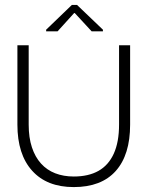

<svg xmlns="http://www.w3.org/2000/svg" viewBox="-20 -747 607 781"><path d="M280 14Q170.7 14 110.8 -52.5Q50.8 -119 50.8 -240V-563H96.7V-240.2Q96.7 -187.3 109.8 -147.8Q122.8 -108.3 146.8 -81.8Q170.8 -55.2 204.7 -42.1Q238.5 -29 280 -29Q339.7 -29 380.4 -51.8Q421.2 -74.7 442.8 -121.9Q464.3 -169.2 464.3 -240.2V-563H509.3V-240Q509.3 -117 450.8 -51.5Q392.3 14 280 14ZM167.7 -619.5V-626.2L272.2 -726.8H293.5L398.7 -626.2V-619.5H352.8L284.2 -693.8H281.5L214.2 -619.5Z"/></svg>

Font: Darker Grotesque Light
Style: Regular
Weight: 300
Designer: Gabriel Lam
Foundry: TypeRant
Version: Version 1.000;gftools[0.9.28]